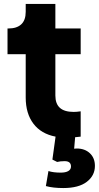

<svg xmlns="http://www.w3.org/2000/svg" viewBox="-20 -690 500 971"><path d="M212 251 225 175Q249 183 287 183Q312 183 325.5 175Q339 167 339 152Q339 125 307 125Q285 125 269 129L245 117L261 1Q188 -13 149 -64.5Q110 -116 110 -197V-416H18V-546H23Q65 -546 87.5 -567Q110 -588 110 -630V-670H260V-546H388V-416H260V-207Q260 -165 283 -144.5Q306 -124 353 -124Q367 -124 388 -127V1L360 4L355 62L368 61Q409 61 434.5 85Q460 109 460 149Q460 198 419 229.5Q378 261 300 261Q248 261 212 251Z"/></svg>

Font: Evergrow Sans 
Style: ExtraBold
Weight: 800
Foundry: 10Web
Version: Version 1.000